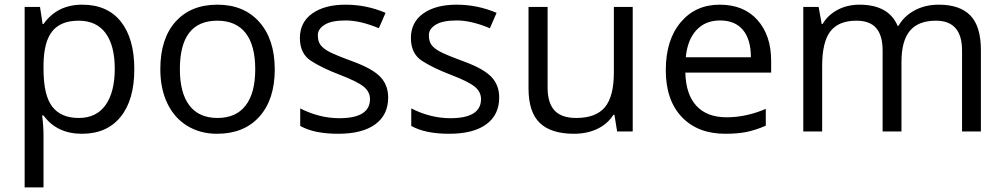

<svg xmlns="http://www.w3.org/2000/svg" viewBox="-20 -565 4316 825"><path d="M167 -286.1V-268.1Q167 -155.3 204.6 -106.7Q242.2 -58.1 318.4 -58.1Q394.5 -58.1 433.8 -114Q473.1 -169.9 473.1 -269.5Q473.1 -369.1 433.8 -422.6Q394.5 -476.1 317.9 -476.1Q241.2 -476.1 204.6 -430.7Q168 -385.3 167 -286.1ZM167 -68.8H161.1Q167 -22 167 20V240.2H85.9V-535.2H151.9L163.1 -461.9H167Q225.6 -544.9 333.5 -544.9Q441.4 -544.9 499.3 -472.2Q557.1 -399.4 557.1 -267.6Q557.1 -135.7 498.3 -63Q439.5 9.8 332 9.8Q224.6 9.8 167 -68.8Z M913.6 -476.1Q752.9 -476.1 752.9 -268.1Q752.9 -165.5 793.9 -111.8Q835 -58.1 914.6 -58.1Q994.1 -58.1 1035.4 -111.6Q1076.7 -165 1076.7 -267.6Q1076.7 -370.1 1035.4 -423.1Q994.1 -476.1 913.6 -476.1ZM912.6 9.8Q840.8 9.8 785.2 -23.9Q729.5 -57.6 699.2 -120.6Q668.9 -183.6 668.9 -268.1Q668.9 -398.9 734.4 -471.9Q799.8 -544.9 914.1 -544.9Q1028.3 -544.9 1094.5 -470.2Q1160.6 -395.5 1160.6 -266.6Q1160.6 -137.7 1094.7 -64Q1028.8 9.8 912.6 9.8Z M1569.8 -139.2Q1569.8 -170.4 1542.7 -192.6Q1515.6 -214.8 1439 -244.1Q1362.3 -273.4 1315.4 -304.2Q1268.6 -335 1268.6 -401.9Q1268.6 -469.2 1321.8 -507.1Q1375 -544.9 1464.8 -544.9Q1554.7 -544.9 1636.7 -509.8L1607.9 -443.8Q1527.3 -477.1 1465.8 -477.1Q1404.3 -477.1 1375 -458.7Q1345.7 -440.4 1345.7 -414.1Q1345.7 -387.7 1356.7 -372.6Q1367.7 -357.4 1392.3 -343.8Q1417 -330.1 1499 -299.8Q1581.1 -269.5 1614.5 -234.4Q1647.9 -199.2 1647.9 -146Q1647.9 -71.3 1592.3 -30.8Q1536.6 9.8 1433.1 9.8Q1329.6 9.8 1270 -23.9V-99.1Q1353 -57.1 1438 -57.1Q1569.8 -57.1 1569.8 -139.2Z M2046.9 -139.2Q2046.9 -170.4 2019.8 -192.6Q1992.7 -214.8 1916 -244.1Q1839.4 -273.4 1792.5 -304.2Q1745.6 -335 1745.6 -401.9Q1745.6 -469.2 1798.8 -507.1Q1852.1 -544.9 1941.9 -544.9Q2031.7 -544.9 2113.8 -509.8L2085 -443.8Q2004.4 -477.1 1942.9 -477.1Q1881.3 -477.1 1852.1 -458.7Q1822.8 -440.4 1822.8 -414.1Q1822.8 -387.7 1833.7 -372.6Q1844.7 -357.4 1869.4 -343.8Q1894 -330.1 1976.1 -299.8Q2058.1 -269.5 2091.6 -234.4Q2125 -199.2 2125 -146Q2125 -71.3 2069.3 -30.8Q2013.7 9.8 1910.2 9.8Q1806.6 9.8 1747.1 -23.9V-99.1Q1830.1 -57.1 1915 -57.1Q2046.9 -57.1 2046.9 -139.2Z M2333 -535.2V-188Q2333 -122.6 2362.8 -90.3Q2392.6 -58.1 2456.1 -58.1Q2540 -58.1 2578.9 -104Q2617.7 -149.9 2617.7 -253.9V-535.2H2698.7V0H2631.8L2620.1 -71.8H2615.7Q2590.8 -32.2 2546.6 -11.2Q2502.4 9.8 2445.8 9.8Q2348.1 9.8 2299.6 -36.6Q2251 -83 2251 -185.1V-535.2Z M2926.8 -318.8H3206.5Q3206.5 -395.5 3172.4 -436.3Q3138.2 -477.1 3074.2 -477.1Q3010.3 -477.1 2971.9 -435.1Q2933.6 -393.1 2926.8 -318.8ZM3096.7 9.8Q2978 9.8 2909.4 -62.5Q2840.8 -134.8 2840.8 -263.7Q2840.8 -392.6 2904.5 -468.8Q2968.3 -544.9 3072.3 -544.9Q3176.3 -544.9 3234.9 -478.8Q3293.5 -412.6 3293.5 -304.2V-252.9H2924.8Q2927.2 -158.7 2972.7 -109.9Q3018.1 -61 3102.1 -61Q3186 -61 3270.5 -97.2V-24.9Q3227.5 -6.3 3189.2 1.7Q3150.9 9.8 3096.7 9.8Z M4113.8 -348.1Q4113.8 -476.1 4001.5 -476.1Q3925.8 -476.1 3889.6 -432.6Q3853.5 -389.2 3853.5 -298.8V0H3772.5V-348.1Q3772.5 -412.1 3745.1 -444.1Q3717.8 -476.1 3659.7 -476.1Q3583.5 -476.1 3548.1 -430.4Q3512.7 -384.8 3512.7 -280.8V0H3431.6V-535.2H3497.6L3510.7 -461.9H3514.6Q3537.6 -501 3579.3 -522.9Q3621.1 -544.9 3672.9 -544.9Q3798.3 -544.9 3836.9 -454.1H3840.8Q3864.7 -496.1 3910.2 -520.5Q3955.6 -544.9 4013.7 -544.9Q4104.5 -544.9 4149.7 -498.3Q4194.8 -451.7 4194.8 -349.1V0H4113.8Z"/></svg>

Font: OpenSans-Regular
Style: Regular
Weight: 400
Foundry: Ascender Corporation
Version: Version 1.10